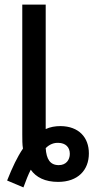

<svg xmlns="http://www.w3.org/2000/svg" viewBox="-20 -782 418 836"><path d="M11 4 82 34C93 4 103 -22 114 -43C137 -10 176 10 233 10C319 10 367 -41 367 -114C367 -184 323 -232 244 -233C220 -233 198 -229 179 -220V-762H77V-196C77 -174 77 -152 80 -135C56 -100 34 -54 11 4ZM236 -63C198 -63 182 -89 179 -137C196 -154 215 -161 235 -160C265 -159 284 -142 284 -112C284 -86 268 -63 236 -63Z"/></svg>

Font: Noto Sans SemiCondensed Medium
Style: Regular
Weight: 500
Width: 4
Designer: Monotype Design Team
Foundry: Monotype Imaging Inc.
Version: Version 2.013